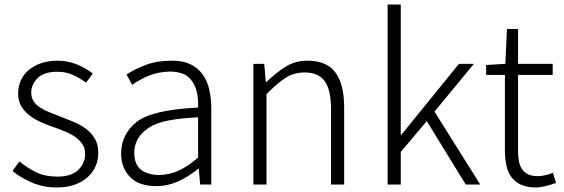

<svg xmlns="http://www.w3.org/2000/svg" viewBox="-20 -815 2489 848"><path d="M231 13Q172 13 121.5 -8.5Q71 -30 35 -60L66 -102Q101 -73 140 -54Q179 -35 234 -35Q295 -35 325.5 -64.5Q356 -94 356 -136Q356 -160 344.5 -177.5Q333 -195 314.5 -208.5Q296 -222 273 -232Q250 -242 227 -250Q197 -260 167.5 -272.5Q138 -285 114 -302.5Q90 -320 75 -344Q60 -368 60 -403Q60 -432 71.5 -458.5Q83 -485 105.5 -504.5Q128 -524 160.5 -535.5Q193 -547 235 -547Q279 -547 319.5 -530.5Q360 -514 390 -490L360 -450Q333 -470 302.5 -484Q272 -498 233 -498Q174 -498 146 -470Q118 -442 118 -406Q118 -384 128.5 -368Q139 -352 156.5 -340.5Q174 -329 196.5 -320Q219 -311 242 -302Q273 -290 303.5 -277.5Q334 -265 358.5 -247Q383 -229 398.5 -203.5Q414 -178 414 -139Q414 -108 402 -80.5Q390 -53 366.5 -32Q343 -11 309 1Q275 13 231 13Z M670 7Q638 7 609.5 -1Q581 -9 560 -28Q539 -47 527 -74Q515 -101 515 -138Q516 -223 583.5 -276.5Q651 -330 855 -340Q856 -368 851.5 -397.5Q847 -427 831.5 -451.5Q816 -476 793 -487Q770 -498 733 -499Q678 -498 635.5 -480Q593 -462 564 -440L539 -486Q554 -496 575.5 -507Q597 -518 623 -528Q649 -538 678.5 -542.5Q708 -547 741 -547Q789 -547 821.5 -531Q854 -515 874.5 -487Q895 -459 904 -420.5Q913 -382 913 -338V0H864L858 -70H856Q815 -36 768 -14.5Q721 7 670 7ZM682 -42Q727 -43 767 -60.5Q807 -78 855 -119V-297Q776 -293 722 -282.5Q668 -272 634.5 -249Q601 -226 587 -198.5Q573 -171 573 -140Q573 -113 581.5 -93.5Q590 -74 605 -63.5Q620 -53 640 -47.5Q660 -42 682 -42Z M1099 -533H1147L1154 -452H1156Q1197 -492 1240 -519.5Q1283 -547 1338 -547Q1422 -547 1461 -495.5Q1500 -444 1500 -341V0H1442V-333Q1442 -417 1414.5 -456Q1387 -495 1325 -495Q1278 -495 1241 -471Q1204 -447 1157 -399V0H1099Z M1692 -795H1750V-219H1752L2007 -533H2073L1899 -322L2101 0H2037L1865 -280L1750 -144V0H1692Z M2347 13Q2308 13 2281.5 1Q2255 -11 2239 -32.5Q2223 -54 2216.5 -84.5Q2210 -115 2210 -152V-484H2127V-528L2212 -533L2219 -687H2268V-533H2421V-484H2268V-148Q2268 -123 2272 -102.5Q2276 -82 2286 -67.5Q2296 -53 2313 -45Q2330 -37 2357 -37Q2372 -37 2390 -41.5Q2408 -46 2422 -52L2436 -7Q2413 1 2389 7Q2365 13 2347 13Z"/></svg>

Font: SpoqaHanSans-Light
Style: Regular
Weight: 300
Designer: [Spoqa Han Sans] Dong-huui Kim \uAE40 \uB3D9 \uD718  Younghwa Kang \uAC15 \uC601 \uD654  [Noto Sans] Ryoko NISHIZUKA \u8
Foundry: Spoqa (http://www.spoqa-han-sans.com)
Version: Version 2.000